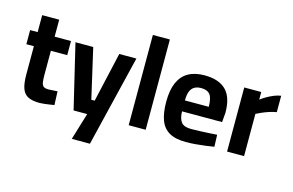

<svg xmlns="http://www.w3.org/2000/svg" viewBox="-109 -974 2215 1452"><g transform="rotate(15 998.0 -248.0)"><path d="M230.7 11.8Q175.6 11.8 142.1 -4Q108.5 -19.9 93.6 -59.4Q78.7 -98.9 78.7 -170.5V-391.4H19.9V-501.9H78.7V-634.7H211.8V-501.9H339.8V-391.4H211.8V-204.5Q211.8 -165.7 215.5 -144Q219.3 -122.3 231.2 -113.4Q243.1 -104.4 268.3 -104.4Q275.2 -104.4 288.9 -105.2Q302.6 -106 316.9 -107Q331.1 -107.9 339.9 -108.5L344.1 -1.9Q328.6 0.9 307.5 3.9Q286.4 7 265.8 9.4Q245.2 11.8 230.7 11.8Z M536.9 211.1 601.1 0H494.5L374.8 -501.9H513.9L603.1 -112.8H629.4L717.7 -501.9H851.8L679 211.1Z M925.9 0V-706.7H1059V0Z M1375.8 11.1Q1293.1 11.1 1244.7 -17.1Q1196.2 -45.3 1175.1 -102.3Q1154 -159.3 1154 -245.5Q1154 -337.8 1180.4 -396.8Q1206.8 -455.9 1257.8 -484.5Q1308.8 -513.1 1383.9 -513.1Q1495.3 -513.1 1551.8 -457.2Q1608.4 -401.3 1608.4 -279.8L1602.1 -205.6H1288.4Q1289.4 -150.1 1311.1 -122.3Q1332.8 -94.5 1387.4 -94.5Q1417.7 -94.5 1454.9 -96Q1492 -97.5 1528.6 -99.5Q1565.2 -101.5 1590.9 -103.5L1594.1 -10.4Q1568.5 -5.7 1530.8 -0.7Q1493 4.2 1452.3 7.7Q1411.5 11.1 1375.8 11.1ZM1288 -291.1H1474.7Q1474.7 -359 1453.2 -386.2Q1431.7 -413.3 1383.9 -413.3Q1352.2 -413.3 1331 -401Q1309.8 -388.7 1299.1 -362.1Q1288.4 -335.4 1288 -291.1Z M1696.2 0V-501.9H1829.3V-442.5Q1846.4 -455.5 1871.4 -470.5Q1896.4 -485.4 1925.7 -497.7Q1954.9 -510 1982.3 -513.7V-385.4Q1955.9 -381.1 1926.8 -371.7Q1897.8 -362.3 1872.3 -351.2Q1846.8 -340.1 1829.3 -330.9V0Z"/></g></svg>

Font: Cairo
Style: Regular
Weight: 400
Designer: Mohamed Gaber, Accademia di Belle Arti di Urbino
Foundry: Kief Type Foundry, Accademia di Belle Arti di Urbino
Version: Version 3.120